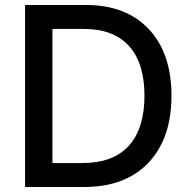

<svg xmlns="http://www.w3.org/2000/svg" viewBox="-20 -747 761 767"><path d="M315.4 0H80.1V-727.1H322.8Q483.4 -727.1 574.2 -630.9Q665 -534.7 665 -364.7Q665 -193.8 573 -96.9Q481 0 315.4 0ZM189.5 -95.7H309.1Q432.1 -95.7 494.6 -164.8Q557.1 -233.9 557.1 -364.7Q557.1 -494.1 495.8 -562.7Q434.6 -631.3 315.9 -631.3H189.5Z"/></svg>

Font: Karasuma Gothic
Style: Regular
Weight: 500
Designer: Rasmus Andersson / Ryoko Nishizuka
Foundry: Genbu
Version: Version 1.00